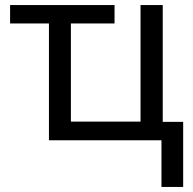

<svg xmlns="http://www.w3.org/2000/svg" viewBox="-20 -556 764 761"><path d="M620 185V0H174V-463H20V-536H434V-463H261V-74H537V-536H625V-73H706V185Z"/></svg>

Font: Noto IKEA Arabic
Style: Regular
Weight: 400
Designer: Monotype Design Team
Foundry: Monotype Imaging Inc.
Version: Version 1.200